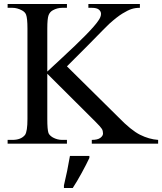

<svg xmlns="http://www.w3.org/2000/svg" viewBox="-20 -717 809 958"><path d="M314 -386 571 -132Q634 -67 679 -44.5Q724 -22 769 -19V0H438V-19Q467 -19 480.5 -29Q494 -39 494 -51Q494 -64 488.5 -73.5Q483 -83 457 -109L216 -349V-123Q216 -70 222 -53Q227 -41 244 -31Q266 -19 290 -19H314V0H18V-19H42Q85 -19 105 -44Q117 -62 117 -123V-574Q117 -626 110 -644Q105 -657 90 -665Q66 -678 42 -678H18V-697H314V-678H290Q266 -678 244 -666Q229 -658 222.5 -641.5Q216 -625 216 -574V-360Q226 -370 286 -425Q438 -565 470 -613Q484 -632 484 -648Q484 -660 473.5 -669Q463 -678 438 -678H421V-697H678V-678Q655 -678 636.5 -672Q618 -666 591 -649.5Q564 -633 525 -598Q513 -587 421 -493ZM299 208Q307 175 315 136Q323 97 329 61H426V71Q419 86 409 105.5Q399 125 387.5 146Q376 167 364.5 186.5Q353 206 343 221H299Z"/></svg>

Font: MM Taunggyi
Style: Regular
Weight: 400
Designer: Khon Soe Zaw Thu
Version: Version 1.00 July 18, 2016, initial release